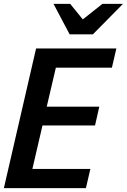

<svg xmlns="http://www.w3.org/2000/svg" viewBox="-20 -970 654 990"><path d="M0 0 166 -720H580L557 -621H268L221 -420H492L470 -323H199L147 -99H446L423 0ZM339 -793 256 -950H342L407 -870L508 -950H614L459 -793Z"/></svg>

Font: Instrument Sans SemiCondensed SemiBold Italic
Style: Regular
Weight: 600
Width: 4
Italic angle: -13°
Designer: Rodrigo Fuenzalida
Foundry: fragTYPE
Version: Version 1.000; ttfautohint (v1.8.4.7-5d5b);gftools[0.9.28]